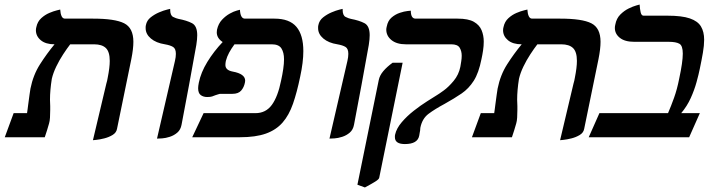

<svg xmlns="http://www.w3.org/2000/svg" viewBox="-20 -604 3119 845"><path d="M389 13 448 -236Q452 -249 454 -262Q463 -307 463 -336Q463 -376 446 -392.5Q429 -409 394 -409H289Q275 -391 258 -365Q241 -339 227.5 -311Q214 -283 208 -257Q204 -232 202 -209Q200 -186 200 -165Q200 -158 200.5 -151Q201 -144 201 -137V-120Q201 -102 200 -86.5Q199 -71 196 -61Q192 -47 187 -30.5Q182 -14 177 0H1L40 -106H99Q100 -114 101.5 -123.5Q103 -133 104 -143Q107 -166 110 -187.5Q113 -209 114 -214Q126 -274 156 -321Q186 -368 220 -409Q181 -409 159.5 -427Q138 -445 138 -471Q138 -475 138.5 -478Q139 -481 140 -485Q145 -509 161.5 -524Q178 -539 197 -547Q216 -555 230.5 -558.5Q245 -562 245 -562Q246 -544 251 -533Q256 -522 266 -522H390Q486 -522 526.5 -501.5Q567 -481 567 -420Q567 -389 558 -344L495 -37Q492 -20 475.5 -10Q459 0 439 5Q419 10 404 11.5Q389 13 389 13Z M671 6 750 -336Q754 -353 754 -367Q754 -390 741.5 -397.5Q729 -405 706 -409Q667 -415 644 -434.5Q621 -454 621 -480Q621 -483 621 -486.5Q621 -490 622 -493Q626 -514 643 -527.5Q660 -541 680 -549.5Q700 -558 714.5 -561.5Q729 -565 729 -565V-561Q729 -536 742 -529.5Q755 -523 765 -521Q802 -514 825 -502Q848 -490 848 -449Q848 -440 847 -429.5Q846 -419 844 -406Q828 -318 812 -230Q796 -142 779 -55Q775 -33 760.5 -20.5Q746 -8 727.5 -2Q709 4 693.5 5Q678 6 671 6Z M1012 -409Q998 -390 988.5 -372.5Q979 -355 974 -336Q973 -331 972.5 -326.5Q972 -322 972 -318Q972 -295 1004 -289Q1059 -279 1059 -249Q1059 -247 1058.5 -245Q1058 -243 1058 -241Q1054 -220 1041.5 -205.5Q1029 -191 1003 -191H948Q946 -191 940.5 -189Q935 -187 928 -185Q921 -182 913.5 -179.5Q906 -177 892 -177Q875 -177 863.5 -185.5Q852 -194 852 -216Q852 -225 855 -240Q864 -285 892.5 -331.5Q921 -378 960 -419Q934 -436 934 -462Q934 -464 934.5 -467Q935 -470 935 -473Q941 -500 957 -517Q973 -534 991 -544Q1009 -554 1022.5 -557.5Q1036 -561 1036 -561Q1038 -522 1058 -522H1188Q1254 -522 1284.5 -486Q1315 -450 1315 -379Q1315 -355 1311.5 -326.5Q1308 -298 1301 -266Q1287 -198 1269.5 -147.5Q1252 -97 1223.5 -64.5Q1195 -32 1150 -16Q1105 0 1036 0H826L876 -106H1104Q1150 -106 1176.5 -142.5Q1203 -179 1217 -249Q1223 -276 1226.5 -300Q1230 -324 1230 -343Q1230 -373 1218.5 -391Q1207 -409 1176 -409Z M1430 6 1509 -336Q1513 -353 1513 -367Q1513 -390 1500.5 -397.5Q1488 -405 1465 -409Q1426 -415 1403 -434.5Q1380 -454 1380 -480Q1380 -483 1380 -486.5Q1380 -490 1381 -493Q1385 -514 1402 -527.5Q1419 -541 1439 -549.5Q1459 -558 1473.5 -561.5Q1488 -565 1488 -565V-561Q1488 -536 1501 -529.5Q1514 -523 1524 -521Q1561 -514 1584 -502Q1607 -490 1607 -449Q1607 -440 1606 -429.5Q1605 -419 1603 -406Q1587 -318 1571 -230Q1555 -142 1538 -55Q1534 -33 1519.5 -20.5Q1505 -8 1486.5 -2Q1468 4 1452.5 5Q1437 6 1430 6Z M1830 -42Q1830 -40 1829.5 -37Q1829 -34 1829 -30Q1828 -25 1827 -19Q1826 -13 1825 -7Q1818 30 1762 30Q1718 30 1718 0Q1718 -3 1718 -6Q1718 -9 1719 -12Q1725 -39 1748 -66Q1771 -93 1801 -116.5Q1831 -140 1859.5 -158Q1888 -176 1904 -186Q1911 -190 1932.5 -205.5Q1954 -221 1976.5 -248Q1999 -275 2006 -310Q2008 -322 2010 -334.5Q2012 -347 2012 -359Q2012 -379 2003 -394Q1994 -409 1966 -409H1766Q1726 -409 1703 -427.5Q1680 -446 1680 -474Q1680 -477 1680.5 -480Q1681 -483 1682 -487Q1687 -513 1703.5 -527Q1720 -541 1739.5 -547.5Q1759 -554 1773.5 -555.5Q1788 -557 1788 -557Q1788 -522 1809 -522H1994Q2041 -522 2065.5 -508Q2090 -494 2099.5 -471Q2109 -448 2109 -421Q2109 -402 2106 -382Q2103 -362 2099 -344Q2087 -283 2065 -248.5Q2043 -214 2011.5 -192.5Q1980 -171 1937 -147Q1894 -124 1866 -103Q1838 -82 1830 -42ZM1586 221 1553 209 1647 -252Q1651 -272 1667 -291Q1683 -310 1708 -328H1752L1649 178Q1648 185 1631 195.5Q1614 206 1586 221Z M2445 13 2504 -236Q2508 -249 2510 -262Q2519 -307 2519 -336Q2519 -376 2502 -392.5Q2485 -409 2450 -409H2345Q2331 -391 2314 -365Q2297 -339 2283.5 -311Q2270 -283 2264 -257Q2260 -232 2258 -209Q2256 -186 2256 -165Q2256 -158 2256.5 -151Q2257 -144 2257 -137V-120Q2257 -102 2256 -86.5Q2255 -71 2252 -61Q2248 -47 2243 -30.5Q2238 -14 2233 0H2057L2096 -106H2155Q2156 -114 2157.5 -123.5Q2159 -133 2160 -143Q2163 -166 2166 -187.5Q2169 -209 2170 -214Q2182 -274 2212 -321Q2242 -368 2276 -409Q2237 -409 2215.5 -427Q2194 -445 2194 -471Q2194 -475 2194.5 -478Q2195 -481 2196 -485Q2201 -509 2217.5 -524Q2234 -539 2253 -547Q2272 -555 2286.5 -558.5Q2301 -562 2301 -562Q2302 -544 2307 -533Q2312 -522 2322 -522H2446Q2542 -522 2582.5 -501.5Q2623 -481 2623 -420Q2623 -389 2614 -344L2551 -37Q2548 -20 2531.5 -10Q2515 0 2495 5Q2475 10 2460 11.5Q2445 13 2445 13Z M2918 -535Q2981 -535 3016 -523Q3051 -511 3065 -487.5Q3079 -464 3079 -429Q3079 -404 3073.5 -372Q3068 -340 3060 -302Q3055 -277 3045.5 -242.5Q3036 -208 3020 -172.5Q3004 -137 2978 -106H3060L3013 0H2571L2618 -106H2920Q2933 -136 2946.5 -173.5Q2960 -211 2969 -257Q2985 -331 2985 -368Q2985 -403 2970 -411.5Q2955 -420 2923 -420H2771Q2730 -420 2708 -437.5Q2686 -455 2686 -481Q2686 -485 2686.5 -488.5Q2687 -492 2688 -496Q2693 -523 2710 -540Q2727 -557 2746.5 -566.5Q2766 -576 2780.5 -580Q2795 -584 2795 -584Q2796 -565 2799.5 -550Q2803 -535 2812 -535Z"/></svg>

Font: Libertinus Serif SemiBold
Style: Italic
Weight: 600
Italic angle: -11.5°
Designer: Philipp H. Poll, Khaled Hosny
Foundry: Caleb Maclennan
Version: Version 7.051;RELEASE